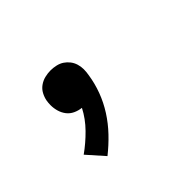

<svg xmlns="http://www.w3.org/2000/svg" viewBox="-83 -369 765 765"><g transform="rotate(-45 300.0 14.0)"><path d="M163 215 100 144Q138 117 172 82.5Q206 48 227 7Q209 5 193 -2.5Q177 -10 166.5 -23.5Q156 -37 151 -54Q146 -71 146 -89Q146 -95 146.5 -101Q147 -107 148 -113Q151 -129 159 -144Q167 -159 181 -169Q195 -179 211.5 -183Q228 -187 244 -187Q259 -187 274.5 -183.5Q290 -180 302 -172Q314 -164 323 -152.5Q332 -141 336.5 -126.5Q341 -112 341 -96.5Q341 -81 338 -65Q332 -25 317.5 14Q303 53 280 89Q257 125 227 156.5Q197 188 163 215Z"/></g></svg>

Font: Iosevka Extended Oblique
Style: Bold
Weight: 700
Width: 7
Italic angle: -9°
Monospace: yes
Designer: Belleve Invis
Foundry: Belleve Invis
Version: Version 32.5.0; ttfautohint (v1.8.4)